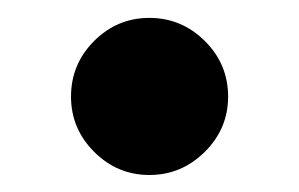

<svg xmlns="http://www.w3.org/2000/svg" viewBox="-20 -181 341 219"><path d="M61 -70.8Q61 -107.9 87.4 -134.3Q113.8 -160.6 150.4 -160.6Q187 -160.6 213.6 -134.3Q240.2 -107.9 240.2 -70.8Q240.2 -34.2 213.6 -7.8Q187 18.6 150.4 18.6Q113.8 18.6 87.4 -7.8Q61 -34.2 61 -70.8Z"/></svg>

Font: Cooper* SemiBold
Style: Regular
Weight: 600
Designer: Owen Earl
Foundry: indestructible type*
Version: Version 0.001